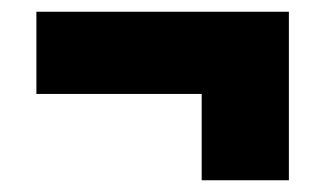

<svg xmlns="http://www.w3.org/2000/svg" viewBox="-20 -399 552 327"><path d="M472 -328V-92H323.5V-328ZM472 -239H42V-379H472Z"/></svg>

Font: Anek Kannada ExtraBold
Style: Regular
Weight: 800
Version: Version 1.003